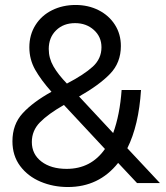

<svg xmlns="http://www.w3.org/2000/svg" viewBox="-20 -736 668 772"><path d="M30 -168Q30 -236 71.5 -281Q113 -326 187 -367Q145 -414 121.5 -455.5Q98 -497 98 -546Q98 -596 122.5 -635Q147 -674 189.5 -695Q232 -716 284 -716Q335 -716 376.5 -695Q418 -674 442 -636.5Q466 -599 466 -551Q466 -484 422.5 -439Q379 -394 298 -348L435 -201Q462 -275 469 -374H547Q538 -232 492 -140L623 0H531L455 -81Q378 16 253 16Q194 16 143 -5.5Q92 -27 61 -68.5Q30 -110 30 -168ZM248 -57Q346 -57 402 -137L237 -314Q174 -278 141 -244.5Q108 -211 108 -165Q108 -116 146.5 -86.5Q185 -57 248 -57ZM249 -400Q318 -436 353 -468Q388 -500 388 -546Q388 -588 357.5 -615.5Q327 -643 282 -643Q235 -643 205.5 -614Q176 -585 176 -539Q176 -502 195 -469Q214 -436 249 -400Z"/></svg>

Font: MedMera Sans
Style: Regular
Weight: 400
Designer: Kasper Nordkvist
Foundry: UNCUT.wtf
Version: Version 1.300